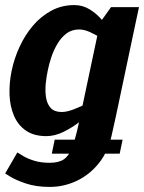

<svg xmlns="http://www.w3.org/2000/svg" viewBox="-21 -528 567 756"><path d="M373.3 -440 511.3 -430 435.3 -70 288.7 -40ZM435.3 -70 419.3 2Q405.3 68 368.7 114Q332 160 281.3 184Q230.7 208 174.7 208L174.3 113Q209.7 113 229.7 99.8Q249.7 86.7 262.7 53.3Q275.7 20 288.7 -40ZM373.3 -440 416.3 -500H526.3L511.3 -430ZM397.7 -163.3 407.7 -160Q407.7 -160 392.8 -143Q378 -126 352.8 -101Q327.7 -76 296 -51Q264.3 -26 229.5 -9Q194.7 8 161.7 8L222.3 -87Q242.7 -87 272 -98.5Q301.3 -110 330.2 -125.2Q359 -140.3 378.3 -151.8Q397.7 -163.3 397.7 -163.3ZM434.3 -336.7Q434.3 -336.7 419.8 -348.2Q405.3 -359.7 382.8 -374.3Q360.3 -389 335.8 -400.5Q311.3 -412 291 -412L271.7 -508Q304.7 -508 332.3 -491Q360 -474 380.8 -449Q401.7 -424 416.3 -399Q431 -374 438.3 -357Q445.7 -340 445.7 -340ZM291 -412Q261.7 -412 240.7 -396.2Q219.7 -380.3 204.8 -355Q190 -329.7 180.8 -302Q171.7 -274.3 167 -250Q161.7 -225.7 159 -197.5Q156.3 -169.3 160.3 -144Q164.3 -118.7 178.7 -102.8Q193 -87 222.3 -87L161.7 8Q112 8 80.7 -14Q49.3 -36 33.7 -73Q18 -110 16.5 -156Q15 -202 25 -250Q35 -298 56.2 -344Q77.3 -390 108.8 -427Q140.3 -464 181.2 -486Q222 -508 271.7 -508ZM47.3 72.3Q55.3 77.3 71.5 87Q87.7 96.7 113.5 104.8Q139.3 113 175.3 113L175.7 208Q120.7 208 81 194.5Q41.3 181 20.3 168Q-0.7 155 -0.7 155ZM183 77 194.3 22H461.7L450.3 77Z"/></svg>

Font: Epunda Sans Light
Style: Italic
Weight: 300
Italic angle: -12.0243°
Designer: Simon Atzbach
Foundry: typofactur
Version: Version 2.204